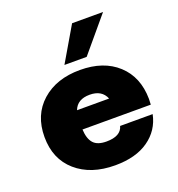

<svg xmlns="http://www.w3.org/2000/svg" viewBox="-136 -862 913 984"><g transform="rotate(-20 320.0 -370.0)"><path d="M535 -750 377.5 -562.5H256.2L366.2 -750ZM603.8 -251.2 602.5 -220H230Q232.5 -168.8 254.4 -144.4Q276.2 -120 325 -120Q403.8 -120 417.5 -171.2H595Q577.5 -87.5 508.1 -38.8Q438.8 10 326.2 10Q193.8 10 113.8 -60Q33.8 -130 33.8 -250Q33.8 -370 113.1 -440.6Q192.5 -511.2 321.2 -511.2Q450 -511.2 526.2 -441.2Q602.5 -371.2 603.8 -251.2ZM325 -375Q257.5 -375 237.5 -322.5H412.5Q391.2 -375 325 -375Z"/></g></svg>

Font: Now Alt Black
Style: Regular
Weight: 900
Designer: Alfredo Marco Pradil
Foundry: Alfredo Marco Pradil
Version: Version 1.002;PS 001.002;hotconv 1.0.88;makeotf.lib2.5.64775